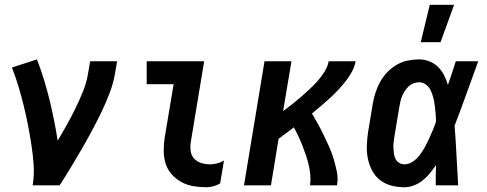

<svg xmlns="http://www.w3.org/2000/svg" viewBox="-20 -777 2040 805"><path d="M117 0Q124 -44 121 -86.5Q118 -129 111.5 -171Q105 -213 97 -254Q89 -295 79 -335.5Q69 -376 57 -416Q45 -456 30 -494L135 -528Q166 -447 187 -361Q208 -275 222 -187Q242 -221 261 -255Q280 -289 297 -324Q314 -359 328.5 -395Q343 -431 349 -468L358 -520H471L462 -468Q455 -427 439.5 -386.5Q424 -346 405 -306.5Q386 -267 365 -228Q344 -189 322 -151Q300 -113 277 -75Q254 -37 230 0Z M845 8Q817 8 790.5 3.5Q764 -1 741 -13.5Q718 -26 700.5 -45.5Q683 -65 675 -89.5Q667 -114 666.5 -141.5Q666 -169 670 -197L708 -424H595V-520H836L780 -182Q777 -162 779.5 -143.5Q782 -125 794 -112Q806 -99 824 -93.5Q842 -88 861 -88Q875 -88 890.5 -92Q906 -96 919 -104L903 -8Q890 0 874.5 4Q859 8 845 8Z M1003 0 1089 -520H1202L1167 -311Q1186 -325 1205 -340Q1224 -355 1242.5 -371Q1261 -387 1278.5 -403.5Q1296 -420 1312 -438Q1328 -456 1341 -477Q1354 -498 1358 -520H1471Q1467 -498 1455.5 -476.5Q1444 -455 1429 -436Q1414 -417 1397 -399Q1380 -381 1362 -364.5Q1344 -348 1325.5 -332.5Q1307 -317 1288 -301Q1301 -279 1314 -255.5Q1327 -232 1338.5 -208Q1350 -184 1361 -159.5Q1372 -135 1379.5 -109Q1387 -83 1392.5 -56Q1398 -29 1393 0H1280Q1283 -22 1281 -44Q1279 -66 1274 -87Q1269 -108 1262 -128Q1255 -148 1247.5 -167.5Q1240 -187 1231 -206Q1222 -225 1212 -243Q1196 -231 1180 -219Q1164 -207 1148 -195L1116 0Z M1675 8Q1647 8 1620.5 1Q1594 -6 1573.5 -22Q1553 -38 1540.5 -61.5Q1528 -85 1522.5 -111.5Q1517 -138 1518 -166Q1519 -194 1523 -222L1543 -342Q1547 -366 1554.5 -389Q1562 -412 1574 -434Q1586 -456 1604 -474.5Q1622 -493 1643.5 -505.5Q1665 -518 1689 -523Q1713 -528 1737 -528Q1760 -528 1781 -519.5Q1802 -511 1817 -496Q1832 -481 1842 -461.5Q1852 -442 1858 -421Q1867 -446 1875 -470.5Q1883 -495 1891 -520H1985Q1960 -452 1936 -384.5Q1912 -317 1886 -250Q1891 -187 1894 -124.5Q1897 -62 1901 0H1807Q1807 -21 1807 -42.5Q1807 -64 1808 -85Q1796 -67 1782.5 -50.5Q1769 -34 1752 -20.5Q1735 -7 1715 0.5Q1695 8 1675 8ZM1675 -88Q1694 -88 1711 -99.5Q1728 -111 1740 -127Q1752 -143 1761.5 -160.5Q1771 -178 1779 -195.5Q1787 -213 1794.5 -231Q1802 -249 1808 -267Q1808 -284 1806.5 -300.5Q1805 -317 1803 -333.5Q1801 -350 1797 -366Q1793 -382 1786.5 -396.5Q1780 -411 1767 -421.5Q1754 -432 1737 -432Q1725 -432 1713.5 -427.5Q1702 -423 1693 -414.5Q1684 -406 1677 -395Q1670 -384 1665.5 -373Q1661 -362 1658.5 -350Q1656 -338 1654 -327L1634 -207Q1632 -194 1630.5 -182Q1629 -170 1629.5 -157.5Q1630 -145 1631.5 -133.5Q1633 -122 1638 -111.5Q1643 -101 1653 -94.5Q1663 -88 1675 -88ZM1744 -600 1782 -757H1884L1827 -600Z"/></svg>

Font: Iosevka Term Curly Oblique
Style: Bold
Weight: 700
Italic angle: -9°
Designer: Belleve Invis
Foundry: Belleve Invis
Version: Version 32.3.0